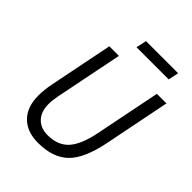

<svg xmlns="http://www.w3.org/2000/svg" viewBox="-246 -1006 1148 1148"><g transform="rotate(45 328.5 -431.5)"><path d="M293 -809 307 -875H579L565 -809ZM174 -698H255L169 -269Q161 -229 161 -197Q161 -133 195.5 -97Q230 -61 289 -61Q374 -61 421.5 -112.5Q469 -164 493 -284L576 -698H657L573 -278Q541 -119 473.5 -53.5Q406 12 280 12Q187 12 134.5 -41Q82 -94 82 -189Q82 -239 93 -294Z"/></g></svg>

Font: Aneliza
Style: Italic
Weight: 400
Italic angle: -11.31°
Designer: Mike Abbink, Paul van der Laan, Pieter van Rosmalen
Foundry: Bold Monday
Version: Version 3.0